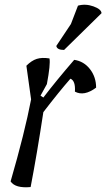

<svg xmlns="http://www.w3.org/2000/svg" viewBox="-20 -794 451 815"><path d="M152 -388 164 -380Q219 -452 295 -540Q336 -534 362 -500.5Q388 -467 388 -422Q337 -384 298 -405Q301 -451 279 -460Q230 -404 164 -318Q137 -140 110 0Q45 6 25 -24Q85 -231 112 -372L92 -515Q114 -537 136 -544Q158 -551 190 -546Q195 -522 179 -437ZM411 -738 252 -582Q222 -582 219 -599L281 -692L311 -770Q343 -779 376.5 -767Q410 -755 411 -738Z"/></svg>

Font: Tillana
Style: Regular
Weight: 400
Designer: Lipi Raval (Devanagari, Latin), Jonny Pinhorn (Latin)
Foundry: Indian Type Foundry
Version: Version 2.002;PS 1.0;hotconv 1.0.79;makeotf.lib2.5.61930; tt